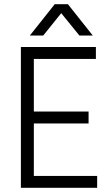

<svg xmlns="http://www.w3.org/2000/svg" viewBox="-20 -899 530 919"><path d="M187 -729H123L242 -879H305L424 -729H360L273 -836ZM445 0H80V-674H439V-617H142V-365H404V-308H142V-57H445Z"/></svg>

Font: Hind Colombo Light
Style: Regular
Weight: 300
Designer: Jyotish Sonowal, Aditi Pimprikar
Foundry: Indian Type Foundry
Version: Version 1.000;PS 1.0;hotconv 1.0.86;makeotf.lib2.5.63406; tt